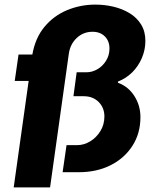

<svg xmlns="http://www.w3.org/2000/svg" viewBox="-20 -748 675 834"><path d="M39.5 66 104.5 -396.5H44L60.5 -511H120.5Q133 -583 173 -631.2Q213 -679.5 271.2 -703.8Q329.5 -728 394.5 -728Q435 -728 473.5 -718.8Q512 -709.5 543.2 -690.5Q574.5 -671.5 593 -641.5Q611.5 -611.5 611.5 -570.5Q611.5 -532 596.5 -496.5Q581.5 -461 554.8 -434.2Q528 -407.5 492 -393.5L492.5 -388.5Q537.5 -372 563.8 -330.8Q590 -289.5 590 -239.5Q590 -168.5 555.2 -114.5Q520.5 -60.5 460.2 -30.2Q400 0 323 0H252L269 -117.5H314.5Q344.5 -117.5 371.8 -134Q399 -150.5 416.2 -178.8Q433.5 -207 433.5 -242Q433.5 -280 408.5 -305Q383.5 -330 344 -330H299L313 -434H355Q381 -434 404 -447.8Q427 -461.5 441.2 -485Q455.5 -508.5 455.5 -537Q455.5 -570 435.2 -590Q415 -610 382 -610Q342 -610 313.5 -583.2Q285 -556.5 279 -515L197.5 66Z"/></svg>

Font: Chivo Medium
Style: Italic
Weight: 500
Italic angle: -8.05°
Designer: Hector Gatti
Foundry: Omnibus-Type
Version: Version 2.002